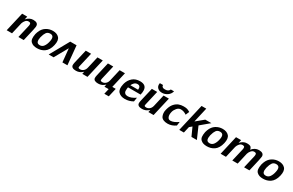

<svg xmlns="http://www.w3.org/2000/svg" viewBox="220 -2350 6317 4145"><g transform="rotate(30 3378.5 -277.0)"><path d="M58 0 168 -476H296L278 -398Q352 -482 446 -482Q567 -482 567 -396Q568 -378 560.5 -344.5Q553 -311 552 -297L483 0H350L424 -320Q424 -322 425 -324Q426 -326 426 -328Q429 -352 428 -367Q422 -401 376 -401Q332 -401 302 -366.5Q272 -332 258 -290L191 0Z M635 -238Q643 -271 652 -292Q689 -391 765 -439.5Q841 -488 932 -488Q1035 -488 1089 -428.5Q1143 -369 1113 -239Q1097 -169 1066 -118.5Q1035 -68 994 -41Q953 -14 909.5 -2Q866 10 816 10Q767 10 729.5 -1.5Q692 -13 662 -41.5Q632 -70 626.5 -117.5Q621 -165 635 -238ZM767 -242 763 -227Q755 -181 755 -161Q757 -76 836 -76Q897 -76 934 -128.5Q971 -181 986 -259Q1020 -407 912 -407Q849 -407 817.5 -362.5Q786 -318 767 -242Z M1572 0H1447L1414 -334L1227 0H1105L1369 -473H1527Z M1678 -134 1757 -471H1890L1810 -124L1808 -118Q1804 -89 1804 -86Q1805 -61 1853 -61Q1893 -61 1929.5 -90Q1966 -119 1980 -176L2048 -472H2181L2072 0H1942L1956 -61Q1884 11 1788 11Q1676 11 1669 -59Q1667 -83 1678 -134Z M2600 0 2495 1 2509 -61Q2437 11 2341 11Q2229 11 2222 -59Q2220 -82 2231 -133L2309 -472H2442L2362 -124Q2362 -122 2361 -120V-118Q2356 -96 2357 -86Q2358 -61 2406 -61Q2446 -61 2482.5 -90.5Q2519 -120 2533 -177L2601 -472H2734L2644 -81H2730L2680 134H2569Z M2818 -240Q2823 -262 2825 -270Q2854 -366 2924.5 -426.5Q2995 -487 3107 -487Q3263 -487 3269 -354Q3272 -308 3256 -242H2943Q2943 -240 2940.5 -227Q2938 -214 2937 -207Q2934 -176 2935.5 -146Q2937 -116 2961 -93.5Q2985 -71 3030 -71Q3115 -71 3222 -144L3206 -43Q3111 11 3006 11Q2899 11 2843.5 -49.5Q2788 -110 2818 -240ZM2964 -307 3157 -306Q3168 -406 3089 -406Q3043 -406 3011.5 -376Q2980 -346 2964 -307Z M3493 -664H3573Q3570 -639 3585.5 -623.5Q3601 -608 3618.5 -604.5Q3636 -601 3656 -601Q3675 -601 3694.5 -605Q3714 -609 3736 -624Q3758 -639 3766 -664H3847Q3828 -591 3767 -548.5Q3706 -506 3634 -506Q3562 -506 3520 -548.5Q3478 -591 3493 -664ZM3326 -134 3405 -471H3538L3458 -124Q3458 -123 3457.5 -120.5Q3457 -118 3456 -117Q3451 -90 3452 -85Q3453 -61 3501 -61Q3541 -61 3577.5 -90Q3614 -119 3628 -176L3696 -472H3829L3720 0H3590L3604 -61Q3532 11 3436 11Q3324 11 3317 -59Q3315 -83 3326 -134Z M3894 -237Q3897 -250 3905 -274Q3929 -349 3974.5 -398Q4020 -447 4073.5 -467Q4127 -487 4191 -487Q4246 -487 4278 -478Q4310 -469 4353 -442L4315 -352Q4247 -401 4171 -401Q4117 -401 4076 -353Q4035 -305 4022 -252Q4004 -179 4021 -130Q4039 -75 4094 -75Q4175 -75 4283 -153L4269 -56Q4175 11 4071 11Q4007 11 3964.5 -9Q3922 -29 3905 -63.5Q3888 -98 3884 -143Q3880 -188 3894 -237Z M4360 0 4519 -688H4636L4552 -320L4736 -472H4888L4672 -291L4799 0H4664L4571 -206L4511 -156L4475 0Z M4868 -238Q4876 -271 4885 -292Q4922 -391 4998 -439.5Q5074 -488 5165 -488Q5268 -488 5322 -428.5Q5376 -369 5346 -239Q5330 -169 5299 -118.5Q5268 -68 5227 -41Q5186 -14 5142.5 -2Q5099 10 5049 10Q5000 10 4962.5 -1.5Q4925 -13 4895 -41.5Q4865 -70 4859.5 -117.5Q4854 -165 4868 -238ZM5000 -242 4996 -227Q4988 -181 4988 -161Q4990 -76 5069 -76Q5130 -76 5167 -128.5Q5204 -181 5219 -259Q5253 -407 5145 -407Q5082 -407 5050.5 -362.5Q5019 -318 5000 -242Z M5391 0 5500 -476H5628L5610 -397Q5673 -466 5744 -478Q5769 -481 5791 -480Q5853 -477 5874.5 -453.5Q5896 -430 5899 -393Q5971 -483 6071 -483Q6192 -483 6194 -396Q6194 -377 6185 -339.5Q6176 -302 6175 -288L6109 0H5976L6050 -320Q6059 -360 6049 -380.5Q6039 -401 6001 -401Q5959 -401 5927.5 -366Q5896 -331 5881 -284L5816 0H5682L5757 -321Q5766 -362 5756.5 -381.5Q5747 -401 5709 -401Q5667 -401 5635 -366Q5603 -331 5589 -284V-283L5524 0Z M6268 -238Q6276 -271 6285 -292Q6322 -391 6398 -439.5Q6474 -488 6565 -488Q6668 -488 6722 -428.5Q6776 -369 6746 -239Q6730 -169 6699 -118.5Q6668 -68 6627 -41Q6586 -14 6542.5 -2Q6499 10 6449 10Q6400 10 6362.5 -1.5Q6325 -13 6295 -41.5Q6265 -70 6259.5 -117.5Q6254 -165 6268 -238ZM6400 -242 6396 -227Q6388 -181 6388 -161Q6390 -76 6469 -76Q6530 -76 6567 -128.5Q6604 -181 6619 -259Q6653 -407 6545 -407Q6482 -407 6450.5 -362.5Q6419 -318 6400 -242Z"/></g></svg>

Font: Coval
Style: ExtraBold Italic
Weight: 800
Foundry: Context Ltd
Version: Version 001.000